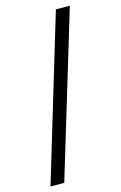

<svg xmlns="http://www.w3.org/2000/svg" viewBox="-122 -796 567 903"><g transform="rotate(-15 161.0 -344.0)"><path d="M7 55 247 -743H315L74 55Z"/></g></svg>

Font: Saira SemiCondensed
Style: Regular
Weight: 400
Width: 4
Designer: Hector Gatti with collaboration of the Omnibus-Type team
Foundry: Omnibus-Type
Version: Version 1.101